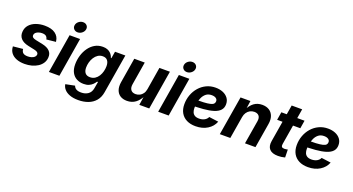

<svg xmlns="http://www.w3.org/2000/svg" viewBox="-58 -1536 4632 2520"><g transform="rotate(20 2258.5 -276.5)"><path d="M239.5 10.7Q173.2 10.7 124.5 -8.5Q75.8 -27.7 48.6 -63Q21.4 -98.3 18.6 -146.6Q18.4 -148.7 18.3 -150.4Q18.2 -152.1 18.2 -154L155.4 -167.9Q159.3 -129.8 180.5 -113.2Q201.7 -96.5 245.9 -96.5Q272.8 -96.5 296.8 -104Q320.8 -111.5 336.7 -125.4Q352.5 -139.4 354.3 -159.1Q356.1 -177.8 342.7 -190.4Q329.3 -203 296.3 -209.9L205.5 -229.3Q134.2 -244.8 100 -282.9Q65.8 -321.1 70.3 -377.5Q73.9 -434 108.6 -473.2Q143.3 -512.3 198.7 -532.5Q254.1 -552.7 319.1 -552.7Q415.7 -552.7 468.1 -514.2Q520.6 -475.6 527.5 -412.9Q528.1 -410.4 528.7 -407.7Q529.3 -405.1 529.5 -402.4L399.1 -389Q395.1 -417 376.9 -432.4Q358.7 -447.7 319.8 -447.7Q296.1 -447.7 273.1 -440.4Q250.1 -433.2 234.5 -419.4Q218.8 -405.6 217 -385.2Q214.8 -366.9 227.4 -354.5Q240.1 -342.1 274.4 -334.6L369.3 -315Q440.9 -300.1 475.3 -264.5Q509.8 -229 505.3 -173.8Q502.6 -130.4 480.2 -96.1Q457.8 -61.8 420.9 -37.9Q384 -14.1 337.3 -1.7Q290.6 10.7 239.5 10.7Z M577 0 667.4 -545.9H813.8L723.5 0ZM752.3 -617.1Q719.2 -617.1 699.3 -639.2Q679.4 -661.3 684.5 -692.3Q689.6 -723.9 716.9 -745.7Q744.3 -767.5 777.4 -767.5Q810.7 -767.5 830.6 -745.7Q850.4 -723.8 845.2 -692.3Q840.1 -661.3 812.9 -639.2Q785.6 -617.1 752.3 -617.1Z M1063.2 215.8Q992.6 215.8 943.4 197.2Q894.2 178.6 866.7 147.2Q839.2 115.8 833.8 77.3L961.9 51.5Q966 66.2 977.2 79.4Q988.3 92.5 1009.4 100.9Q1030.4 109.4 1064.4 109.4Q1123.3 109.4 1162.3 81.2Q1201.4 52.9 1210.8 -1L1227.8 -96.7L1214.2 -95.8Q1200.4 -73.6 1179.7 -53.4Q1159 -33.2 1129.2 -20.5Q1099.4 -7.7 1057.1 -7.7Q1002.4 -7.7 959.3 -30.5Q916.1 -53.2 891.4 -98.8Q866.6 -144.4 866.6 -212.9Q866.6 -275.1 884.3 -335.5Q902 -395.8 936.2 -444.9Q970.4 -494.1 1019.6 -523.4Q1068.9 -552.7 1131.8 -552.7Q1167.9 -552.7 1193.7 -542.9Q1219.5 -533.1 1236.7 -517.4Q1253.9 -501.7 1264 -483.8Q1274.2 -466 1278.8 -449.7L1285.9 -450.8L1301.8 -545.9H1446.1L1355.2 0.2Q1343 74 1302.4 121.7Q1261.8 169.5 1200.2 192.7Q1138.7 215.8 1063.2 215.8ZM1105.4 -119.1Q1145.1 -119.1 1174.6 -138.2Q1204.1 -157.2 1223.5 -188.3Q1242.9 -219.4 1252.4 -256.5Q1261.9 -293.6 1261.9 -329.8Q1261.9 -379.1 1239.9 -407.2Q1217.9 -435.4 1173.4 -435.4Q1135.3 -435.4 1105.8 -415.9Q1076.4 -396.4 1056.3 -364.7Q1036.2 -333 1026 -295.3Q1015.9 -257.6 1015.9 -221.2Q1015.9 -173.1 1038.2 -146.1Q1060.5 -119.1 1105.4 -119.1Z M1667.3 6.8Q1611.1 6.8 1572.8 -17.7Q1534.6 -42.3 1518.7 -88.5Q1502.9 -134.6 1513.3 -198.7L1570.7 -545.9H1717.1L1664.1 -224.2Q1655.9 -173.6 1677.1 -144.5Q1698.3 -115.5 1744.9 -115.5Q1775.8 -115.5 1801.8 -128.9Q1827.9 -142.3 1845.9 -167.9Q1863.9 -193.5 1869.8 -229.8L1922 -545.9H2068.6L1978.3 0H1839.8L1860.2 -136.3H1868.7Q1835.9 -67.5 1785.8 -30.3Q1735.8 6.8 1667.3 6.8Z M2103.4 0 2193.7 -545.9H2340.2L2249.8 0ZM2278.7 -617.1Q2245.6 -617.1 2225.7 -639.2Q2205.8 -661.3 2210.9 -692.3Q2216 -723.9 2243.3 -745.7Q2270.6 -767.5 2303.7 -767.5Q2337 -767.5 2356.9 -745.7Q2376.8 -723.8 2371.6 -692.3Q2366.5 -661.3 2339.2 -639.2Q2312 -617.1 2278.7 -617.1Z M2626.8 11.7Q2554.2 11.7 2501.5 -14.9Q2448.7 -41.5 2420.4 -91.4Q2392 -141.2 2392 -210.9Q2392 -280 2414.8 -342.1Q2437.6 -404.1 2479.6 -451.9Q2521.5 -499.8 2579 -527.4Q2636.5 -555 2705.9 -555Q2763.7 -555 2809.3 -535.9Q2855 -516.8 2881.3 -481.2Q2907.7 -445.7 2907.7 -396Q2907.7 -345.1 2877.9 -312.3Q2848.2 -279.4 2790.1 -261Q2732 -242.6 2647 -235.3Q2562 -228 2451.4 -228L2466.6 -316.6Q2560.2 -316.6 2619.8 -319.7Q2679.5 -322.9 2712.5 -331Q2745.5 -339.1 2758.5 -353.2Q2771.6 -367.2 2771.6 -388.8Q2771.6 -414.7 2749.9 -429.7Q2728.3 -444.7 2690.8 -444.7Q2643 -444.7 2612.2 -419.9Q2581.5 -395.2 2564.3 -357.5Q2547.1 -319.8 2540.1 -279.7Q2533.1 -239.5 2533.1 -208.5Q2533.1 -177.4 2542.8 -152.4Q2552.4 -127.5 2575.3 -113Q2598.2 -98.6 2637.5 -98.6Q2679.4 -98.6 2711.4 -115.9Q2743.3 -133.2 2757.2 -164.1L2888.8 -146.7Q2862 -75.1 2792.4 -31.7Q2722.9 11.7 2626.8 11.7Z M3162.5 -311.3 3110.7 0H2964.2L3055.1 -545.9H3193.1L3173.7 -409.6L3163.6 -414.4Q3196 -482 3243.9 -517.4Q3291.7 -552.7 3358 -552.7Q3416.7 -552.7 3456.6 -526.8Q3496.4 -500.8 3513.2 -453.7Q3530 -406.5 3519 -342.4L3462.2 0H3315.7L3370.2 -326.5Q3378.9 -377.8 3356.8 -404.1Q3334.8 -430.4 3291.5 -430.4Q3258.9 -430.4 3231.7 -415.7Q3204.6 -401.1 3186.5 -374.4Q3168.5 -347.6 3162.5 -311.3Z M3948.9 -545.9 3930.6 -434.3H3606.7L3625 -545.9ZM3722.1 -675.8H3868.6L3783.1 -159.8Q3778.9 -133.3 3788.7 -121.1Q3798.4 -109 3824.5 -109Q3833.1 -109 3848.4 -111.1Q3863.6 -113.2 3872 -115.1L3874.4 -5.3Q3849.4 1.7 3825 4.7Q3800.5 7.6 3778 7.6Q3695.4 7.6 3658.7 -32.3Q3622.1 -72.3 3634.4 -146.9Z M4196.7 11.7Q4124 11.7 4071.3 -14.9Q4018.6 -41.5 3990.2 -91.4Q3961.8 -141.2 3961.8 -210.9Q3961.8 -280 3984.6 -342.1Q4007.4 -404.1 4049.4 -451.9Q4091.3 -499.8 4148.8 -527.4Q4206.3 -555 4275.7 -555Q4333.5 -555 4379.1 -535.9Q4424.8 -516.8 4451.2 -481.2Q4477.5 -445.7 4477.5 -396Q4477.5 -345.1 4447.8 -312.3Q4418 -279.4 4359.9 -261Q4301.8 -242.6 4216.8 -235.3Q4131.8 -228 4021.3 -228L4036.4 -316.6Q4130 -316.6 4189.6 -319.7Q4249.3 -322.9 4282.3 -331Q4315.4 -339.1 4328.4 -353.2Q4341.4 -367.2 4341.4 -388.8Q4341.4 -414.7 4319.7 -429.7Q4298.1 -444.7 4260.6 -444.7Q4212.8 -444.7 4182.1 -419.9Q4151.3 -395.2 4134.1 -357.5Q4117 -319.8 4110 -279.7Q4103 -239.5 4103 -208.5Q4103 -177.4 4112.6 -152.4Q4122.2 -127.5 4145.1 -113Q4168 -98.6 4207.3 -98.6Q4249.3 -98.6 4281.2 -115.9Q4313.1 -133.2 4327 -164.1L4458.7 -146.7Q4431.8 -75.1 4362.3 -31.7Q4292.7 11.7 4196.7 11.7Z"/></g></svg>

Font: Inter Variable
Style: Italic
Weight: 400
Italic angle: -9.39999°
Designer: Rasmus Andersson
Foundry: rsms
Version: Version 4.001;git-9221beed3